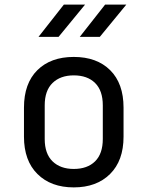

<svg xmlns="http://www.w3.org/2000/svg" viewBox="-20 -805 640 833"><path d="M300 8Q201 8 142.5 -50Q84 -108 84 -212V-338Q84 -443 142 -500.5Q200 -558 300 -558Q400 -558 458 -500.5Q516 -443 516 -338V-212Q516 -108 457.5 -50Q399 8 300 8ZM300 -72Q359 -72 392.5 -105Q426 -138 426 -202V-348Q426 -412 392.5 -445Q359 -478 300 -478Q242 -478 208 -445Q174 -412 174 -348V-202Q174 -138 208 -105Q242 -72 300 -72ZM326 -645 436 -785H528L413 -645ZM147 -645 257 -785H349L234 -645Z"/></svg>

Font: JetBrains Mono NL
Style: Regular
Weight: 400
Monospace: yes
Designer: Philipp Nurullin, Konstantin Bulenkov
Foundry: JetBrains
Version: Version 2.305; ttfautohint (v1.8.4.7-5d5b)